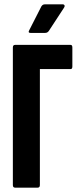

<svg xmlns="http://www.w3.org/2000/svg" viewBox="-20 -861 367 881"><path d="M49 0Q39 0 39 -12V-643Q39 -655 49 -655H304Q312 -655 312 -643V-556Q312 -544 304 -544H163V-12Q163 0 153 0ZM120 -710Q107 -710 114 -722L170 -832Q176 -841 185 -841H269Q274 -841 276 -836.5Q278 -832 274 -826L204 -719Q198 -710 187 -710Z"/></svg>

Font: Sofia Sans Extra Condensed ExtraBold
Style: Regular
Weight: 800
Designer: Botio Nikoltchev, Ani Petrova
Foundry: lettersoup
Version: Version 4.101; ttfautohint (v1.8.4.7-5d5b)